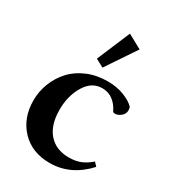

<svg xmlns="http://www.w3.org/2000/svg" viewBox="-176 -802 812 907"><g transform="rotate(30 229.5 -348.5)"><path d="M230.5 -503.9 186.5 -527.3 262.7 -708 339.4 -666ZM238.8 11.2Q142.1 11.2 83.7 -50.3Q25.4 -111.8 25.4 -207.5Q25.4 -256.8 43.2 -302Q61 -347.2 93.3 -382.6Q125.5 -418 175.3 -439.2Q225.1 -460.4 285.2 -460.4Q335 -460.4 375 -444.8Q415 -429.2 434.6 -408.2Q438 -399.9 438 -390.6Q438 -370.6 422.1 -357.7Q406.2 -344.7 390.6 -344.7Q379.4 -344.7 376.5 -352.1Q362.8 -381.3 338.1 -400.4Q313.5 -419.4 278.8 -419.4Q222.7 -419.4 188.5 -363.3Q154.3 -307.1 154.3 -231Q154.3 -147.5 194.1 -102.1Q233.9 -56.6 304.7 -56.6Q340.3 -56.6 367.7 -67.6Q395 -78.6 421.9 -102.1L439.5 -83Q353.5 11.2 238.8 11.2Z"/></g></svg>

Font: Elstob 8pt SemiBold
Style: Regular
Weight: 600
Designer: Peter S. Baker
Version: Version 1.015